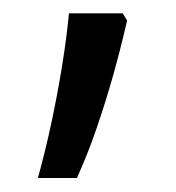

<svg xmlns="http://www.w3.org/2000/svg" viewBox="-20 -132 261 284"><path d="M161.6 -112.3 168 -101.6Q158.7 -61 147.5 -21Q136.2 19 123 57.4Q109.9 95.7 93.8 131.3H36.1Q47.4 90.3 56.4 47.9Q65.4 5.4 72 -35.6Q78.6 -76.7 82 -112.3Z"/></svg>

Font: Open Sans Condensed
Style: Regular
Weight: 400
Width: 3
Designer: Monotype Design Team
Foundry: Monotype Imaging Inc.
Version: Version 3.000